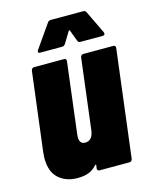

<svg xmlns="http://www.w3.org/2000/svg" viewBox="-108 -771 673 851"><g transform="rotate(-15 228.0 -346.0)"><path d="M308 -517H446Q451 -517 454 -513.5Q457 -510 456 -505L395 -12Q394 -7 390.5 -3.5Q387 0 382 0H244Q239 0 236 -3.5Q233 -7 234 -12L236 -25Q236 -32 230 -26Q213 -7 191.5 0.5Q170 8 142 8Q90 8 56 -22Q22 -52 22 -115Q22 -123 24 -143L69 -505Q70 -510 73.5 -513.5Q77 -517 82 -517H220Q225 -517 228 -513.5Q231 -510 230 -505L190 -180Q189 -175 189 -167Q189 -135 215 -135Q249 -135 255 -181L295 -505Q296 -510 299.5 -513.5Q303 -517 308 -517ZM116 -578Q116 -582 119 -586L193 -692Q198 -700 208 -700H357Q366 -700 370 -692L421 -586Q422 -584 422 -581Q422 -572 411 -572H309Q300 -572 297 -581L278 -632Q275 -637 272 -632L241 -581Q235 -572 226 -572H125Q116 -572 116 -578Z"/></g></svg>

Font: Barlow Condensed ExtraBold
Style: Italic
Weight: 800
Width: 3
Italic angle: -7°
Designer: Jeremy Tribby
Foundry: Tribby Type
Version: Version 1.408